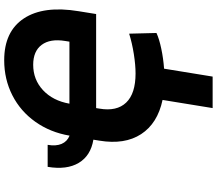

<svg xmlns="http://www.w3.org/2000/svg" viewBox="-78 -698 1013 896"><g transform="rotate(-90 428.0 -250.5)"><path d="M96.9 -534.1H199.6Q192.8 -495.4 204 -469.1Q215.2 -442.8 242.5 -431.8Q257.8 -522 307 -591.4Q356.2 -660.9 430.9 -698.9Q505.7 -736.9 594.5 -736.9Q729 -736.9 789.6 -644.9Q850.1 -552.9 823.2 -389.6L810 -307.9H371.1L368.6 -292.6Q354.8 -211.6 396.7 -167.8Q438.6 -123.9 532.7 -123.9Q572.1 -123.9 623 -131.9Q674 -139.9 718.4 -153.8L721.6 -26.3Q693.9 -13.5 648.4 -3.9Q603 5.7 555 9.2L518.1 235.8H371.1L409.1 2.1Q299.4 -21.3 249.5 -98Q199.6 -174.7 219.1 -292.6L223.7 -320.7Q148.8 -333.1 115.4 -389Q82 -445 96.9 -534.1ZM391.7 -432.5H681.1L684.3 -452.4Q695.7 -522.4 666.2 -562Q636.7 -601.6 573.2 -601.6Q503.9 -601.6 454.7 -555.8Q405.5 -509.9 391.7 -432.5Z"/></g></svg>

Font: Karasuma Gothic
Style: Bold Italic
Weight: 700
Italic angle: 9.39998°
Designer: Rasmus Andersson / Ryoko Nishizuka
Foundry: Genbu
Version: Version 1.00